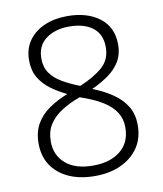

<svg xmlns="http://www.w3.org/2000/svg" viewBox="-83 -791 736 868"><g transform="rotate(-10 285.5 -357.0)"><path d="M284 10Q214 10 163 -13.5Q112 -37 84.5 -79Q57 -121 57 -179Q57 -231 78.5 -268.5Q100 -306 138.5 -332.5Q177 -359 224 -377Q184 -396 151.5 -420Q119 -444 99.5 -477Q80 -510 80 -557Q80 -609 106.5 -646.5Q133 -684 179 -704Q225 -724 284 -724Q376 -724 432.5 -680.5Q489 -637 489 -557Q489 -514 470 -481.5Q451 -449 417 -424.5Q383 -400 339 -380Q390 -360 429.5 -333Q469 -306 491 -270Q513 -234 513 -183Q513 -123 483.5 -80Q454 -37 402.5 -13.5Q351 10 284 10ZM283 -38Q362 -38 409 -76Q456 -114 456 -183Q456 -222 437.5 -251.5Q419 -281 383.5 -304Q348 -327 298 -345L276 -353Q227 -335 190.5 -311.5Q154 -288 133.5 -256Q113 -224 113 -178Q113 -115 157.5 -76.5Q202 -38 283 -38ZM288 -403Q355 -431 393.5 -465Q432 -499 432 -556Q432 -615 392.5 -645.5Q353 -676 284 -676Q220 -676 178 -645Q136 -614 136 -555Q136 -515 155.5 -487.5Q175 -460 209.5 -440Q244 -420 288 -403Z"/></g></svg>

Font: Noto Sans Symbols Light
Style: Regular
Weight: 300
Version: Version 2.002